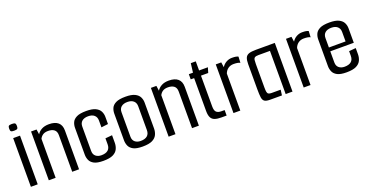

<svg xmlns="http://www.w3.org/2000/svg" viewBox="-29 -1167 3356 1742"><g transform="rotate(-20 1649.5 -295.5)"><path d="M54 0V-470H120V0ZM86 -530Q62 -530 55.5 -536.5Q49 -543 49 -562Q49 -581 55.5 -588Q62 -595 86 -595Q110 -595 117 -588Q124 -581 124 -562Q124 -543 117 -536.5Q110 -530 86 -530Z M227 -471H280L287 -422Q302 -447 330.5 -462.5Q359 -478 401 -478Q459 -478 489 -452Q519 -426 519 -375V0H453V-353Q453 -390 431.5 -406.5Q410 -423 373 -423Q341 -423 322 -410Q303 -397 293 -376V0H227Z M754 4Q695 4 665 -12Q635 -28 624 -53.5Q613 -79 613 -106V-365Q613 -393 624 -418Q635 -443 666.5 -459Q698 -475 760 -475Q818 -475 849.5 -459.5Q881 -444 893.5 -419Q906 -394 906 -366V-296L840 -288V-354Q840 -387 819 -405.5Q798 -424 760 -424Q722 -424 700.5 -406Q679 -388 679 -354V-118Q679 -85 700 -67.5Q721 -50 754 -50Q796 -50 818 -68.5Q840 -87 840 -124V-182L906 -188V-115Q906 -83 893 -55.5Q880 -28 847.5 -12Q815 4 754 4Z M1133 4Q1074 4 1044 -12Q1014 -28 1003 -53.5Q992 -79 992 -106V-365Q992 -393 1003 -418Q1014 -443 1045.5 -459Q1077 -475 1139 -475Q1197 -475 1228.5 -459.5Q1260 -444 1272.5 -419Q1285 -394 1285 -366V-115Q1285 -83 1272 -55.5Q1259 -28 1226.5 -12Q1194 4 1133 4ZM1133 -50Q1175 -50 1197 -68.5Q1219 -87 1219 -124V-354Q1219 -387 1198 -405.5Q1177 -424 1139 -424Q1101 -424 1079.5 -406Q1058 -388 1058 -354V-118Q1058 -85 1079 -67.5Q1100 -50 1133 -50Z M1384 -471H1437L1444 -422Q1459 -447 1487.5 -462.5Q1516 -478 1558 -478Q1616 -478 1646 -452Q1676 -426 1676 -375V0H1610V-353Q1610 -390 1588.5 -406.5Q1567 -423 1530 -423Q1498 -423 1479 -410Q1460 -397 1450 -376V0H1384Z M1893 0Q1855 0 1830.5 -8.5Q1806 -17 1794.5 -39.5Q1783 -62 1783 -102V-420H1750V-470H1790L1801 -558H1849V-470H1934L1919 -420H1849V-123Q1849 -82 1865 -67.5Q1881 -53 1912 -53H1944V0Z M2010 0V-470H2063L2070 -421Q2086 -447 2112 -461.5Q2138 -476 2167 -476Q2191 -476 2204.5 -473.5Q2218 -471 2228 -466L2225 -407Q2213 -413 2198 -415.5Q2183 -418 2162 -418Q2131 -418 2108.5 -401.5Q2086 -385 2076 -357V0Z M2364 0Q2327 0 2311 -11Q2295 -22 2291 -49.5Q2287 -77 2287 -128V-371Q2287 -410 2296 -431.5Q2305 -453 2328.5 -461.5Q2352 -470 2397 -470H2580V0H2514V-417H2403Q2378 -417 2367.5 -410Q2357 -403 2355 -388.5Q2353 -374 2353 -348V-121Q2353 -93 2356 -78.5Q2359 -64 2368.5 -58.5Q2378 -53 2398 -53H2485L2478 0Z M2688 0V-470H2741L2748 -421Q2764 -447 2790 -461.5Q2816 -476 2845 -476Q2869 -476 2882.5 -473.5Q2896 -471 2906 -466L2903 -407Q2891 -413 2876 -415.5Q2861 -418 2840 -418Q2809 -418 2786.5 -401.5Q2764 -385 2754 -357V0Z M3102 4Q3043 4 3013 -12Q2983 -28 2972 -53.5Q2961 -79 2961 -106V-365Q2961 -393 2972 -418Q2983 -443 3014.5 -459Q3046 -475 3108 -475Q3166 -475 3197.5 -459.5Q3229 -444 3241.5 -419Q3254 -394 3254 -366V-258L3188 -254V-354Q3188 -387 3167 -405.5Q3146 -424 3108 -424Q3070 -424 3048.5 -406Q3027 -388 3027 -354V-118Q3027 -85 3048 -67.5Q3069 -50 3102 -50Q3144 -50 3166 -68.5Q3188 -87 3188 -124V-169L3254 -175V-115Q3254 -83 3241 -55.5Q3228 -28 3195.5 -12Q3163 4 3102 4ZM2971 -226V-263H3254V-226Z"/></g></svg>

Font: Smooch Sans Thin Medium
Style: Regular
Weight: 500
Version: Version 1.010